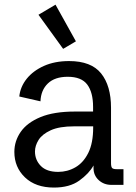

<svg xmlns="http://www.w3.org/2000/svg" viewBox="-20 -805 591 836"><path d="M214.8 11.7Q135.3 11.7 88.9 -32.5Q42.5 -76.7 42.5 -143.6Q42.5 -190.9 70.3 -231Q98.1 -271 156.5 -295.2Q214.8 -319.3 306.2 -319.3H385.3V-339.4Q385.3 -402.8 359.9 -436.8Q334.5 -470.7 274.9 -470.7Q218.8 -470.7 188.5 -441.7Q158.2 -412.6 156.2 -363.8L64 -384.8Q68.4 -427.2 96.4 -462.2Q124.5 -497.1 171.6 -518.1Q218.8 -539.1 280.8 -539.1Q377 -539.1 420.2 -485.4Q463.4 -431.6 463.4 -335.9V-95.2Q463.4 -79.1 468 -73.7Q472.7 -68.4 487.8 -68.4H517.6V0H465.3Q432.1 0 409.7 -20.8Q387.2 -41.5 387.2 -73.2V-84.5Q367.2 -48.8 325.2 -18.6Q283.2 11.7 214.8 11.7ZM233.4 -56.6Q273.9 -56.6 308.6 -76.7Q343.3 -96.7 364.5 -139.4Q385.7 -182.1 385.7 -250.5V-254.9H303.2Q238.3 -254.9 200.9 -237.8Q163.6 -220.7 147.9 -195.6Q132.3 -170.4 132.3 -145.5Q132.3 -108.4 157.7 -82.5Q183.1 -56.6 233.4 -56.6ZM254.9 -592.3 147.5 -740.7 221.7 -784.7 310.5 -625Z"/></svg>

Font: Schibsted Grotesk
Style: Regular
Weight: 400
Designer: Bakken & Baeck AS, Henrik Kongsvoll
Foundry: Schibsted ASA
Version: Version 1.100; ttfautohint (v1.8.4.7-5d5b);gftools[0.9.25]